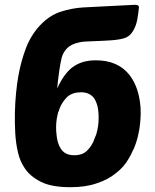

<svg xmlns="http://www.w3.org/2000/svg" viewBox="-20 -769 643 799"><path d="M562 -348Q566 -322 565.5 -297.5Q565 -273 563 -255Q561 -232 554 -202.5Q547 -173 535 -146Q534 -145 534 -144.5Q534 -144 533 -143Q525 -124 515 -108Q496 -74 462 -48Q429 -21 382 -6Q337 10 273 10Q195 10 151 -12Q105 -35 83 -69Q63 -98 55 -134Q46 -171 43.5 -214.5Q41 -258 42 -301Q43 -344 47 -383.5Q51 -423 56 -451Q67 -513 87.5 -567.5Q108 -622 147 -664Q186 -705 232 -720Q278 -735 325 -738Q349 -739 383.5 -741Q418 -743 451.5 -744.5Q485 -746 511 -747.5Q537 -749 542 -749Q560 -749 558 -736Q556 -716 551.5 -689Q547 -662 533 -639Q519 -616 495.5 -609.5Q472 -603 439 -601Q423 -600 404 -599Q385 -598 367 -597.5Q349 -597 334 -596Q319 -595 311 -593Q278 -586 261 -570Q244 -554 237 -530Q231 -506 226 -470.5Q221 -435 218 -401Q237 -442 256 -464Q273 -485 292 -496Q327 -518 379 -518Q470 -518 518 -458Q552 -415 562 -348ZM380 -208Q391 -244 390.5 -281.5Q390 -319 382 -339Q380 -344 378.5 -347.5Q377 -351 375 -355Q357 -385 317 -385Q282 -385 260 -366Q239 -345 229 -320Q227 -315 226 -311.5Q225 -308 223 -303Q223 -303 222 -302Q220 -295 219 -288.5Q218 -282 216 -274Q214 -260 213.5 -243.5Q213 -227 215 -211Q218 -174 232 -152Q249 -123 289 -123Q326 -123 345 -145Q353 -153 358.5 -161.5Q364 -170 369 -180V-181Q371 -186 372.5 -190Q374 -194 376 -199Q377 -201 378 -203.5Q379 -206 380 -208Z"/></svg>

Font: Poetsen One
Style: Regular
Weight: 400
Designer: Pablo Impallari, Rodrigo Fuenzalida
Foundry: Pablo Impallari, Rodrigo Fuenzalida
Version: Version 1.001; ttfautohint (v0.93) -l 8 -r 50 -G 200 -x 14 -